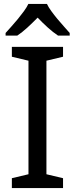

<svg xmlns="http://www.w3.org/2000/svg" viewBox="-20 -951 379 971"><path d="M298.8 0H40V-49.8L124 -69.8V-644L40 -664.1V-713.9H298.8V-664.1L214.8 -644V-69.8L298.8 -49.8ZM332.5 -771H273.4Q248.5 -787.6 222.2 -811.3Q195.8 -835 170.4 -861.8Q144 -835 118.2 -811.3Q92.3 -787.6 67.4 -771H8.3V-784.2Q21 -798.3 37.6 -816.9Q54.2 -835.4 70.6 -855.2Q86.9 -875 101.3 -894.8Q115.7 -914.6 123.5 -931.2H217.3Q225.1 -914.6 239.5 -894.8Q253.9 -875 270.3 -855.2Q286.6 -835.4 303.5 -816.9Q320.3 -798.3 332.5 -784.2Z"/></svg>

Font: Genotype
Style: Regular
Weight: 400
Foundry: Ascender Corporation
Version: Version 1.00